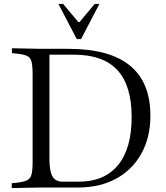

<svg xmlns="http://www.w3.org/2000/svg" viewBox="-20 -960 852 983"><path d="M40 3V-22L60 -24Q99 -28 117.5 -36.5Q136 -45 141.5 -67Q147 -89 147 -133V-577Q147 -622 141.5 -644Q136 -666 118 -674Q100 -682 61 -686L41 -688V-713L189 -710H330Q750 -710 750 -368Q750 -257 704 -174Q658 -91 575 -45.5Q492 0 380 0H188ZM299 -30H384Q515 -30 584.5 -115Q654 -200 654 -361Q654 -522 581 -601Q508 -680 359 -680H233V-146Q233 -84 248.5 -57Q264 -30 299 -30ZM373 -760 279 -940H303L381 -847H387L465 -940H489L395 -760Z"/></svg>

Font: Baskervville SC
Style: Regular
Weight: 400
Designer: Alexis Faudot, Rémi Forte, Morgane Pierson, Rafael Ribas, Tanguy Vanlaeys, Rosalie Wagner, Thomas Huot-Marchand
Foundry: ANRT
Version: Version 1.100